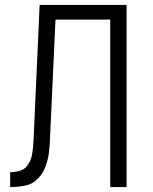

<svg xmlns="http://www.w3.org/2000/svg" viewBox="-20 -755 616 775"><path d="M21 0Q51 0 80.5 -5.5Q110 -11 131.5 -32.5Q153 -54 163.5 -82Q174 -110 177.5 -139.5Q181 -169 182 -199L204 -676H425V0H491V-735H140L116 -201Q115 -182 113.5 -162Q112 -142 107.5 -123Q103 -104 91 -87.5Q79 -71 60 -65.5Q41 -60 21 -60Z"/></svg>

Font: Iosevka Sparkle Light
Style: Regular
Weight: 300
Designer: Belleve Invis
Foundry: Belleve Invis
Version: Version 4.5.0; ttfautohint (v1.8.3)